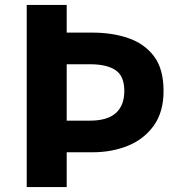

<svg xmlns="http://www.w3.org/2000/svg" viewBox="-20 -763 740 783"><path d="M89 0V-743H252V-630H357Q438 -630 503.5 -607.5Q569 -585 608 -533.5Q647 -482 647 -392Q647 -306 607 -250.5Q567 -195 501.5 -168.5Q436 -142 357 -142H252V0ZM252 -271H347Q418 -271 452.5 -302Q487 -333 487 -392Q487 -453 451 -477Q415 -501 347 -501H252Z"/></svg>

Font: Noto Sans KR ExtraBold
Style: Regular
Weight: 800
Designer: Ryoko NISHIZUKA  (kana, bopomofo & ideographs); Paul D. Hunt (Latin, Greek & Cyrillic); Sandoll Communications , Soo-you
Foundry: Adobe
Version: Version 2.004-H2;hotconv 1.0.118;makeotfexe 2.5.65603